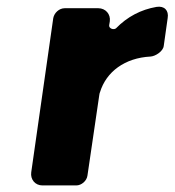

<svg xmlns="http://www.w3.org/2000/svg" viewBox="-20 -564 531 584"><path d="M279 -539H177C160 -539 145 -525 142 -509L75 -40C72 -18 87 0 109 0H212C228 0 244 -14 246 -30L282 -275C282 -275 283 -282 284 -283C303 -346 360 -388 438 -392C453 -393 476 -408 478 -424L490 -509C494 -532 480 -547 456 -543C409 -535 367 -513 333 -478C326 -472 311 -477 312 -487L314 -499C317 -521 301 -539 279 -539Z"/></svg>

Font: Trueno
Style: RoundBdIt
Weight: 700
Designer: Julieta Ulanovsky, Jasper
Foundry: Julieta Ulanovsky, Cannot Into Space Fonts
Version: Version 3.001